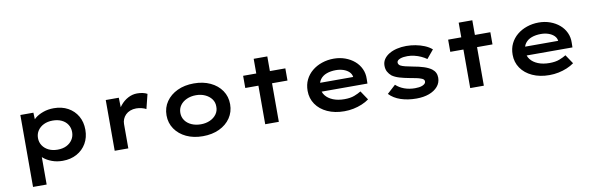

<svg xmlns="http://www.w3.org/2000/svg" viewBox="-56 -1216 6078 1971"><g transform="rotate(-10 2983.0 -231.0)"><path d="M162 220V-530H298L303 -410L277 -419Q284 -449 317 -476Q350 -503 400.5 -521Q451 -539 511 -539Q595 -539 658.5 -504Q722 -469 757.5 -407.5Q793 -346 793 -265Q793 -185 757 -123Q721 -61 657 -26Q593 9 510 9Q449 9 398 -10Q347 -29 313 -58Q279 -87 271 -117L304 -131V220ZM478 -113Q532 -113 571 -132.5Q610 -152 632.5 -186.5Q655 -221 655 -265Q655 -309 633 -343.5Q611 -378 571 -397Q531 -416 478 -416Q425 -416 385 -396.5Q345 -377 322 -343Q299 -309 299 -265Q299 -221 322 -186.5Q345 -152 385 -132.5Q425 -113 478 -113Z M1052 0V-529H1188L1193 -342L1156 -356Q1171 -407 1205 -449Q1239 -491 1284.5 -515.5Q1330 -540 1380 -540Q1411 -540 1438.5 -534Q1466 -528 1485 -517L1447 -365Q1429 -376 1400 -383Q1371 -390 1344 -390Q1310 -390 1281.5 -379Q1253 -368 1233.5 -348.5Q1214 -329 1204 -304.5Q1194 -280 1194 -255V0Z M1971 10Q1874 10 1799.5 -25Q1725 -60 1682 -122.5Q1639 -185 1639 -265Q1639 -346 1682 -408Q1725 -470 1799.5 -505Q1874 -540 1971 -540Q2068 -540 2142.5 -505Q2217 -470 2259.5 -408Q2302 -346 2302 -265Q2302 -185 2259.5 -122.5Q2217 -60 2142.5 -25Q2068 10 1971 10ZM1972 -114Q2024 -114 2066.5 -133Q2109 -152 2134 -186.5Q2159 -221 2158 -265Q2159 -310 2134 -344Q2109 -378 2066.5 -397.5Q2024 -417 1972 -417Q1918 -417 1875 -397.5Q1832 -378 1807.5 -344Q1783 -310 1783 -265Q1783 -221 1807.5 -186.5Q1832 -152 1875 -133Q1918 -114 1972 -114Z M2621 0V-682H2763V0ZM2484 -402V-529H2924V-402Z M3446 10Q3346 10 3269.5 -25Q3193 -60 3151 -121.5Q3109 -183 3109 -261Q3109 -326 3134 -377Q3159 -428 3203 -464.5Q3247 -501 3305.5 -521Q3364 -541 3429 -541Q3493 -541 3548 -521Q3603 -501 3644 -466Q3685 -431 3707.5 -382.5Q3730 -334 3728 -277L3727 -229H3212L3189 -321H3610L3594 -302V-324Q3590 -353 3567 -375Q3544 -397 3508.5 -409Q3473 -421 3431 -421Q3377 -421 3334.5 -405.5Q3292 -390 3267.5 -357Q3243 -324 3243 -272Q3243 -225 3271 -189Q3299 -153 3349.5 -132.5Q3400 -112 3468 -112Q3530 -112 3571.5 -128Q3613 -144 3642 -162L3705 -68Q3672 -44 3630 -26.5Q3588 -9 3541.5 0.5Q3495 10 3446 10Z M4197 10Q4107 10 4034 -14.5Q3961 -39 3915 -88L4003 -168Q4039 -134 4090 -115.5Q4141 -97 4201 -97Q4221 -97 4241 -99.5Q4261 -102 4277 -108.5Q4293 -115 4303 -124.5Q4313 -134 4313 -149Q4313 -172 4279 -183Q4259 -191 4229.5 -197Q4200 -203 4166 -209Q4106 -220 4060.5 -233.5Q4015 -247 3984 -269Q3960 -289 3945.5 -315.5Q3931 -342 3931 -379Q3931 -417 3951 -446.5Q3971 -476 4006 -497Q4041 -518 4087.5 -529Q4134 -540 4185 -540Q4233 -540 4281.5 -531Q4330 -522 4374 -504Q4418 -486 4450 -458L4377 -370Q4352 -388 4319.5 -403Q4287 -418 4250.5 -426.5Q4214 -435 4179 -435Q4158 -435 4139 -432.5Q4120 -430 4104 -424Q4088 -418 4078.5 -409Q4069 -400 4069 -387Q4069 -378 4074.5 -369Q4080 -360 4090 -354Q4108 -344 4140.5 -336Q4173 -328 4216 -320Q4280 -309 4327.5 -293.5Q4375 -278 4406 -256Q4430 -238 4441.5 -215Q4453 -192 4453 -163Q4453 -110 4419.5 -71Q4386 -32 4329 -11Q4272 10 4197 10Z M4758 0V-682H4900V0ZM4621 -402V-529H5061V-402Z M5583 10Q5483 10 5406.5 -25Q5330 -60 5288 -121.5Q5246 -183 5246 -261Q5246 -326 5271 -377Q5296 -428 5340 -464.5Q5384 -501 5442.5 -521Q5501 -541 5566 -541Q5630 -541 5685 -521Q5740 -501 5781 -466Q5822 -431 5844.5 -382.5Q5867 -334 5865 -277L5864 -229H5349L5326 -321H5747L5731 -302V-324Q5727 -353 5704 -375Q5681 -397 5645.5 -409Q5610 -421 5568 -421Q5514 -421 5471.5 -405.5Q5429 -390 5404.5 -357Q5380 -324 5380 -272Q5380 -225 5408 -189Q5436 -153 5486.5 -132.5Q5537 -112 5605 -112Q5667 -112 5708.5 -128Q5750 -144 5779 -162L5842 -68Q5809 -44 5767 -26.5Q5725 -9 5678.5 0.5Q5632 10 5583 10Z"/></g></svg>

Font: Lexend Mega SemiBold
Style: Regular
Weight: 600
Designer: Bonnie Shaver-Troup, Thomas Jockin
Foundry: Lexend
Version: Version 1.007